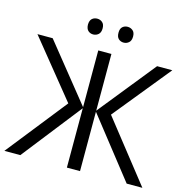

<svg xmlns="http://www.w3.org/2000/svg" viewBox="-126 -1012 1095 1130"><g transform="rotate(15 422.0 -446.5)"><path d="M381.8 -713.9H461.9V-368.2L740.2 -713.9H833L551.8 -368.2L841.8 0H746.1L461.9 -361.8V0H381.8V-361.8L98.1 0H1L292 -367.2L11.2 -713.9H104L381.8 -368.2ZM469.7 -845.7Q469.7 -870.6 482.4 -881.8Q495.1 -893.1 513.7 -893.1Q531.2 -893.1 544.9 -881.8Q558.6 -870.6 558.6 -845.7Q558.6 -820.3 544.9 -808.6Q531.2 -796.9 513.7 -796.9Q495.1 -796.9 482.4 -808.6Q469.7 -820.3 469.7 -845.7ZM283.7 -845.7Q284.2 -870.6 296.9 -881.8Q309.6 -893.1 328.1 -893.1Q346.7 -893.1 359.4 -881.8Q373 -870.6 373 -845.7Q373 -820.3 359.4 -808.6Q345.7 -796.9 328.1 -796.9Q309.6 -796.9 296.9 -808.6Q284.2 -820.3 283.7 -845.7Z"/></g></svg>

Font: OpenSans-Regular
Style: Regular
Weight: 400
Foundry: Ascender Corporation
Version: Version 1.10